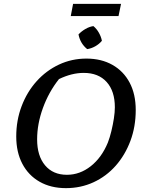

<svg xmlns="http://www.w3.org/2000/svg" viewBox="-20 -963 753 993"><path d="M321 10Q243 10 185 -23Q127 -56 95.5 -116Q64 -176 64 -257Q64 -341 92 -414.5Q120 -488 169.5 -543Q219 -598 285 -629Q351 -660 427 -660Q504 -660 561.5 -627.5Q619 -595 650.5 -535.5Q682 -476 682 -394Q682 -308 654.5 -234.5Q627 -161 578.5 -106Q530 -51 464 -20.5Q398 10 321 10ZM326 -59Q393 -59 449.5 -103.5Q506 -148 538 -226Q548 -252 556 -285Q564 -318 569 -350.5Q574 -383 574 -408Q574 -492 531.5 -539Q489 -586 413 -586Q351 -586 285 -554Q232 -487 202 -404.5Q172 -322 172 -242Q172 -157 213 -108Q254 -59 326 -59ZM346 -880 358 -943H606L593 -880ZM463 -828Q480 -814 491.5 -793.5Q503 -773 507 -752Q493 -735 472.5 -723.5Q452 -712 431 -709Q395 -738 386 -785Q401 -801 421.5 -813Q442 -825 463 -828Z"/></svg>

Font: Piazzolla SC Medium
Style: Italic
Weight: 500
Italic angle: -11.3°
Designer: Juan Pablo del Peral
Foundry: Huerta Tipografica
Version: Version 1.330